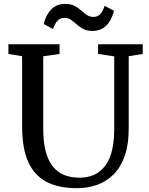

<svg xmlns="http://www.w3.org/2000/svg" viewBox="-20 -974 780 1002"><path d="M381.3 8Q283.2 8 219.9 -26.6Q156.6 -61.2 126 -132.4Q95.4 -203.7 95.4 -313.6V-680.7L23.9 -692.5V-743H290.9V-692.5L205.6 -680.3V-303.2Q205.6 -232.1 218.8 -183Q232 -133.9 256.8 -103.8Q281.6 -73.8 316.3 -60.3Q351 -46.8 394 -46.8Q455.4 -46.8 495.8 -76.1Q536.2 -105.4 556.2 -161.2Q576.1 -217.1 576.1 -296.8V-679.8L491.9 -692.5V-743H724.8V-692.5L651.7 -680.7V-302.3Q651.7 -220.8 631.6 -162.2Q611.5 -103.5 574.8 -65.8Q538.1 -28.2 488.8 -10.1Q439.5 8 381.3 8ZM462.9 -812.6Q433.8 -812.6 414.3 -822.9Q394.8 -833.3 380.2 -846.6Q365.5 -859.9 351 -870.2Q336.5 -880.6 316.5 -880.6Q292.3 -880.6 278.9 -864.7Q265.5 -848.9 257 -822.7L208 -848.7Q220.2 -897.8 248.5 -925.8Q276.8 -953.8 320.2 -953.8Q349.7 -953.8 369.1 -943.5Q388.5 -933.2 403.4 -919.9Q418.3 -906.6 432.7 -896.2Q447.2 -885.9 466.8 -885.7Q490.6 -885.6 504.3 -901.6Q517.9 -917.6 525.9 -943.7L575 -917.8Q562.7 -868.7 534.7 -840.6Q506.8 -812.6 462.9 -812.6Z"/></svg>

Font: Merriweather 7pt Light
Style: Regular
Weight: 300
Designer: Eben Sorkin
Foundry: Eben Sorkin
Version: Version 2.200;gftools[0.9.31]